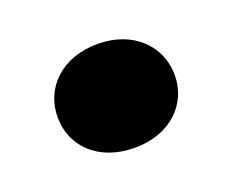

<svg xmlns="http://www.w3.org/2000/svg" viewBox="-51 -482 425 353"><g transform="rotate(-20 162.0 -305.5)"><path d="M277 -305C277 -362 232 -407 163 -407C92 -407 48 -362 48 -305C48 -248 92 -204 163 -204C232 -204 277 -248 277 -305Z"/></g></svg>

Font: SVN-Poppins ExtraBold
Style: Regular
Weight: 800
Designer: Ninad Kale (Devanagari), Jonny Pinhorn (Latin)
Foundry: Indian Type Foundry
Version: Version 3.002 2017; ttfautohint (v1.8.3)